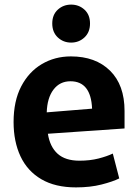

<svg xmlns="http://www.w3.org/2000/svg" viewBox="-20 -795 596 834"><path d="M289 -610Q323 -610 347 -632.5Q371 -655 371 -693Q371 -731 347 -753Q323 -775 289 -775Q255 -775 231 -753Q207 -731 207 -693Q207 -655 231 -632.5Q255 -610 289 -610ZM521 -237V-313Q521 -426 458 -488Q395 -550 288 -550Q218 -550 161.5 -516.5Q105 -483 72 -419.5Q39 -356 39 -265Q39 -180 69 -116Q99 -52 159.5 -16.5Q220 19 310 19Q372 19 421 6.5Q470 -6 498 -20L470 -128Q445 -116 408 -106.5Q371 -97 325 -97Q264 -97 230.5 -127Q197 -157 188 -214ZM380 -323 183 -307Q185 -370 212.5 -406Q240 -442 286 -442Q375 -442 380 -323Z"/></svg>

Font: Repo Bold
Style: Bold
Weight: 700
Designer: Stefan Peev
Foundry: Context Ltd
Version: Version 1.502